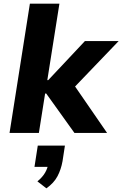

<svg xmlns="http://www.w3.org/2000/svg" viewBox="-20 -725 667 1047"><path d="M32 0 143 -705H304L238 -288H243L443 -501H627L368 -231L369 -283L564 0H386L232 -215H226L192 0ZM233 302 184 264Q212 241 226 216.5Q240 192 243 168L269 185H168L186 69H334L321 154Q313 199 293.5 236Q274 273 233 302Z"/></svg>

Font: Nunito Sans 8pt ExtraBold
Style: Italic
Weight: 800
Italic angle: -9°
Version: Version 3.101;gftools[0.9.27]